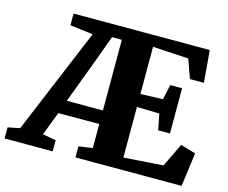

<svg xmlns="http://www.w3.org/2000/svg" viewBox="-151 -887 1225 1030"><g transform="rotate(15 461.0 -371.5)"><path d="M-47.5 0V-61.5L19 -75L264 -662L136.5 -678V-743H893L908 -565H830.5L793 -669.5L594.5 -681V-419L718.5 -423L737 -506.5H802.5V-255.5H737L719.5 -344L594.5 -347V-66L813.5 -81L876.5 -212L960.5 -187L935.5 0H346V-61.5L423 -73V-206H195.5L145.5 -75L219.5 -61.5V0ZM222.5 -281.5H423V-674H368.5L318 -536Z"/></g></svg>

Font: Merriweather 28pt Black
Style: Regular
Weight: 900
Version: Version 2.100